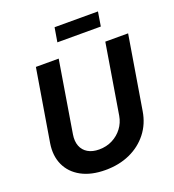

<svg xmlns="http://www.w3.org/2000/svg" viewBox="-162 -1041 1061 1174"><g transform="rotate(-20 368.5 -453.5)"><path d="M322.8 10.7Q230.5 10.7 166.7 -23.9Q103 -58.6 75 -119.6Q46.9 -180.7 59.6 -259.8L137.2 -727.5H285.6L209 -262.2Q202.1 -219.2 214.4 -187.5Q226.6 -155.8 256.1 -138.2Q285.6 -120.6 329.1 -120.6Q377 -120.6 416 -140.6Q455.1 -160.6 480.7 -194.8Q506.3 -229 513.7 -272L588.9 -727.5H737.3L658.2 -250Q645.5 -170.9 599.4 -112.1Q553.2 -53.2 482.4 -21.2Q411.6 10.7 322.8 10.7ZM609.9 -916.5 594.7 -823.7H312L327.6 -916.5Z"/></g></svg>

Font: Inter 20pt
Style: Bold Italic
Weight: 700
Italic angle: -9.3988°
Version: Version 4.001;git-66647c0bb